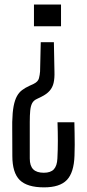

<svg xmlns="http://www.w3.org/2000/svg" viewBox="-20 -620 384 848"><path d="M174.5 207.5Q100 207.5 67.2 175.2Q34.5 143 34.5 68.5Q34.5 19 34.2 -8.8Q34 -36.5 34 -52.5Q34 -68.5 34 -81Q35 -124 40.2 -151.2Q45.5 -178.5 54.8 -195.2Q64 -212 77.8 -222.2Q91.5 -232.5 109 -240.5L128.5 -249.5Q148 -259 152 -274.2Q156 -289.5 157 -304.5L160 -433.5H218L220.5 -304Q221.5 -274.5 216.8 -254Q212 -233.5 199 -218.8Q186 -204 162.5 -192.5L143 -183Q128.5 -176.5 122 -164.2Q115.5 -152 113.5 -131.5Q111.5 -111 111.5 -81V80Q111.5 112.5 126.8 127.8Q142 143 173.5 143Q203.5 143 217.8 127.8Q232 112.5 233.5 80Q235.5 42 235.5 1.8Q235.5 -38.5 234 -80H308.5Q309 -55.5 309.5 -30.2Q310 -5 310 19.5Q310 44 309 68Q306.5 142.5 275.2 175Q244 207.5 174.5 207.5ZM130 -504V-600H249.5V-504Z"/></svg>

Font: Big Shoulders Display Thin Medium
Style: Regular
Weight: 500
Version: Version 2.002